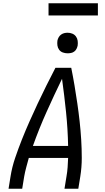

<svg xmlns="http://www.w3.org/2000/svg" viewBox="-20 -1147 640 1167"><path d="M32 0 44 -74Q53 -131 72 -187Q91 -243 113 -298.5Q135 -354 159.5 -409Q184 -464 209.5 -518.5Q235 -573 262 -627Q289 -681 317 -735H413Q424 -681 433 -627Q442 -573 450 -518.5Q458 -464 464 -409.5Q470 -355 473.5 -299Q477 -243 477 -186.5Q477 -130 468 -74L456 0H372L384 -74Q389 -102 391 -130Q393 -158 394 -187H155Q147 -158 139.5 -130Q132 -102 127 -74L115 0ZM180 -260H394Q392 -363 381.5 -465Q371 -567 357 -668Q308 -567 262.5 -465.5Q217 -364 180 -260ZM391 -823Q376 -823 362 -828Q348 -833 339.5 -844.5Q331 -856 329 -870.5Q327 -885 329 -900Q331 -910 336.5 -920Q342 -930 351 -936.5Q360 -943 370 -945.5Q380 -948 391 -948Q406 -948 419.5 -942.5Q433 -937 441.5 -925.5Q450 -914 452 -899.5Q454 -885 452 -870Q450 -860 445 -850Q440 -840 431 -833.5Q422 -827 411.5 -825Q401 -823 391 -823ZM275 -1053V-1127H575V-1053Z"/></svg>

Font: Zed Sans Extended
Style: Italic
Weight: 400
Width: 7
Italic angle: -9°
Designer: Belleve Invis
Foundry: Belleve Invis
Version: Version 1.0.0; ttfautohint (v1.8.4)